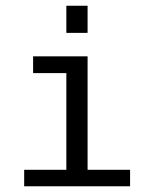

<svg xmlns="http://www.w3.org/2000/svg" viewBox="-20 -651 540 671"><path d="M95.7 -454.1H286.1V-57.6H434.6V0H64.5V-57.6H211.9V-395.5H95.7ZM211.9 -630.9H286.1V-536.1H211.9Z"/></svg>

Font: BabelStone Shapes
Style: Regular
Weight: 400
Designer: Andrew West
Foundry: BabelStone
Version: Version 15.0.0 September 13, 2022